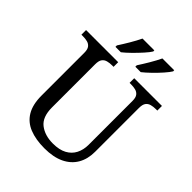

<svg xmlns="http://www.w3.org/2000/svg" viewBox="-256 -1075 1229 1229"><g transform="rotate(45 358.5 -460.5)"><path d="M362 10Q283 10 226.5 -12.5Q170 -35 140 -85Q110 -135 110 -216V-604Q110 -634 98.5 -648.5Q87 -663 68.5 -667.5Q50 -672 28 -672H15V-714H306V-672H293Q271 -672 252 -667Q233 -662 222 -647Q211 -632 211 -600V-210Q211 -123 258 -86.5Q305 -50 378 -50Q436 -50 473 -70Q510 -90 528 -125.5Q546 -161 546 -206V-604Q546 -634 534.5 -648.5Q523 -663 504.5 -667.5Q486 -672 464 -672H451V-714H702V-672H689Q667 -672 648 -667Q629 -662 618 -647Q607 -632 607 -600V-204Q607 -138 579 -90Q551 -42 496.5 -16Q442 10 362 10ZM404 -784Q425 -816 449 -856.5Q473 -897 489 -931H596V-921Q586 -904 560.5 -875Q535 -846 505.5 -817.5Q476 -789 453 -771H404ZM224 -784Q245 -816 269 -856.5Q293 -897 309 -931H416V-921Q406 -904 380 -875Q354 -846 325 -817.5Q296 -789 273 -771H224Z"/></g></svg>

Font: Noto Serif Ethiopic
Style: Regular
Weight: 400
Designer: Monotype Design Team
Foundry: Monotype Imaging Inc.
Version: Version 2.102